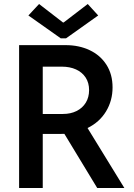

<svg xmlns="http://www.w3.org/2000/svg" viewBox="-20 -947 677 967"><path d="M76.2 -719.7H310.5Q377.9 -719.7 431.6 -694.3Q485.4 -668.9 516.1 -620.8Q546.9 -572.8 546.9 -506.8Q546.9 -439.9 513.9 -385.7Q481 -331.5 420.9 -302.2L606.4 0H469.7L304.2 -272.9Q297.9 -272.5 284.2 -272.5H195.3V0H76.2ZM296.9 -834H300.8L421.9 -926.8L474.6 -869.1L312.5 -753.9H286.1L123 -869.1L176.8 -926.8ZM296.9 -373Q335.9 -373 365.7 -387.9Q395.5 -402.8 412.1 -429.9Q428.7 -457 428.7 -493.2Q428.7 -529.8 411.4 -556.4Q394 -583 363 -597.2Q332 -611.3 291 -611.3H195.3V-373Z"/></svg>

Font: Reddit Sans Strawberry SemiBold
Style: Regular
Weight: 600
Designer: Stephen Hutchings
Foundry: Reddit
Version: Version 1.013